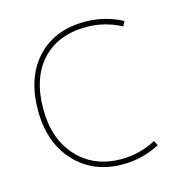

<svg xmlns="http://www.w3.org/2000/svg" viewBox="-86 -611 678 702"><g transform="rotate(-15 253.5 -260.0)"><path d="M427 -43 436 -25Q370 10 296 10Q184 10 115 -64.5Q46 -139 46 -260Q46 -385 113 -457.5Q180 -530 296 -530Q370 -530 436 -495L427 -477Q364 -510 296 -510Q188 -510 127 -444Q66 -378 66 -260Q66 -147 129 -78.5Q192 -10 296 -10Q364 -10 427 -43Z"/></g></svg>

Font: Mplus 1p Thin
Style: Regular
Weight: 250
Version: Version 1.061